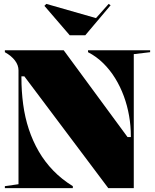

<svg xmlns="http://www.w3.org/2000/svg" viewBox="-20 -966 796 986"><path d="M5 0V-10L75 -20V-605Q75 -631 57 -655Q39 -679 5 -698V-708H307L635 -262H652V-267Q652 -319 643 -371Q634 -423 616 -472Q598 -521 571.5 -564Q545 -607 510 -641.5Q475 -676 432 -698V-708H751V-698L667 -688V0H536L105 -574H90V-569Q90 -497 99 -430Q108 -363 128 -302.5Q148 -242 179 -188.5Q210 -135 253.5 -90Q297 -45 354 -10V0ZM538 -946 548 -939 418 -785H338L208 -936L218 -946L473 -873Z"/></svg>

Font: Kalnia
Style: Bold
Weight: 700
Designer: Frida Medrano
Foundry: Frida Medrano
Version: Version 1.105